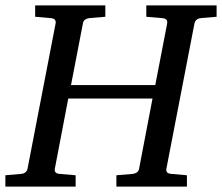

<svg xmlns="http://www.w3.org/2000/svg" viewBox="-35 -691 822 711"><path d="M709 -624Q699.7 -623 693.6 -618.4Q687.5 -613.8 685.1 -604L581.1 -65.9Q579.6 -58.6 583.5 -53.2Q587.4 -47.9 601.1 -46.9L657.2 -42V0H396V-42L456.1 -46.9Q464.8 -47.9 471.7 -52.5Q478.5 -57.1 480 -65.9L529.8 -326.2H217.8L168 -65.9Q166.5 -58.6 170.4 -53.2Q174.3 -47.9 187 -46.9L245.1 -42V0H-15.1V-42L42 -46.9Q62.5 -48.3 66.9 -65.9L170.9 -604Q172.4 -612.3 168.5 -617.7Q164.6 -623 150.9 -624L95.2 -628.9V-670.9H355V-628.9L295.9 -624Q287.1 -623 280.3 -618.4Q273.4 -613.8 272 -604L228 -376H540L584 -604Q585.4 -612.3 581.5 -617.7Q577.6 -623 564 -624L506.8 -628.9V-670.9H767.1V-628.9Z"/></svg>

Font: Charis SIL Am
Style: Italic
Weight: 400
Italic angle: -11°
Foundry: SIL International
Version: Version 5.000